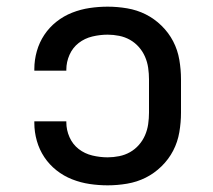

<svg xmlns="http://www.w3.org/2000/svg" viewBox="-20 -548 640 576"><path d="M303 8Q276 8 249 4Q222 0 196.5 -10Q171 -20 149.5 -37Q128 -54 113 -76.5Q98 -99 90.5 -125.5Q83 -152 83 -179V-184H179V-181Q179 -158 188.5 -136.5Q198 -115 216 -101Q234 -87 257 -81.5Q280 -76 303 -76Q320 -76 337.5 -79.5Q355 -83 370 -91.5Q385 -100 396.5 -113Q408 -126 415 -142Q422 -158 424.5 -175.5Q427 -193 427 -210V-310Q427 -327 424.5 -344.5Q422 -362 415 -378Q408 -394 396.5 -407Q385 -420 370 -428.5Q355 -437 337.5 -440.5Q320 -444 303 -444Q280 -444 257 -438.5Q234 -433 216 -419Q198 -405 188.5 -383.5Q179 -362 179 -339V-336H83V-341Q83 -368 90.5 -394.5Q98 -421 113 -443.5Q128 -466 149.5 -483Q171 -500 196.5 -510Q222 -520 249 -524Q276 -528 303 -528Q332 -528 361.5 -523Q391 -518 417 -505Q443 -492 464.5 -471Q486 -450 499.5 -424Q513 -398 518 -368.5Q523 -339 523 -310V-210Q523 -181 518 -151.5Q513 -122 499.5 -96Q486 -70 464.5 -49Q443 -28 417 -15Q391 -2 361.5 3Q332 8 303 8Z"/></svg>

Font: Iosevka Medium Extended
Style: Regular
Weight: 500
Width: 7
Monospace: yes
Designer: Belleve Invis
Foundry: Belleve Invis
Version: Version 32.5.0; ttfautohint (v1.8.4)